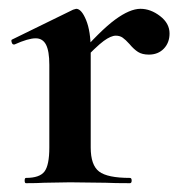

<svg xmlns="http://www.w3.org/2000/svg" viewBox="-20 -416 419 436"><path d="M299 -396Q322 -396 343.5 -379.5Q365 -363 365 -340Q365 -319 352 -305.5Q339 -292 318 -292Q303 -292 293.5 -298Q284 -304 274 -316Q265 -326 258.5 -330.5Q252 -335 243 -335Q232 -335 215.5 -323Q199 -311 161 -271L153 -284Q208 -347 241.5 -371.5Q275 -396 299 -396ZM39 -12Q70 -12 81 -26.5Q92 -41 92 -81V-269Q92 -300 84.5 -314.5Q77 -329 61 -329Q44 -329 13 -315H11Q8 -315 6.5 -320Q5 -325 7 -326L146 -394Q152 -396 153 -396Q165 -396 175.5 -370.5Q186 -345 186 -303V-81Q186 -41 205 -26.5Q224 -12 275 -12Q279 -12 279 -6Q279 0 275 0Q240 0 220 -1L139 -2L80 -1Q65 0 39 0Q36 0 36 -6Q36 -12 39 -12Z"/></svg>

Font: Cormorant Infant
Style: Bold
Weight: 700
Designer: Christian Thalmann (Catharsis Fonts)
Foundry: Catharsis Fonts
Version: Version 4.000